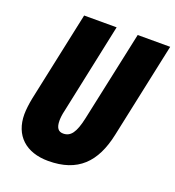

<svg xmlns="http://www.w3.org/2000/svg" viewBox="-132 -819 852 933"><g transform="rotate(20 294.5 -352.0)"><path d="M221 10C374 10 452 -70 484 -221L589 -714H421L321 -247C304 -168 282 -140 244 -140C219 -140 206 -156 206 -194C206 -207 208 -226 213 -246L312 -714H144L45 -249C39 -219 35 -187 35 -164C35 -55 105 10 221 10Z"/></g></svg>

Font: Noto Sans UI Condensed Black
Style: Italic
Weight: 900
Width: 3
Italic angle: -192°
Designer: Monotype Design Team
Foundry: Monotype Imaging Inc.
Version: Version 1.901